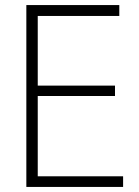

<svg xmlns="http://www.w3.org/2000/svg" viewBox="-20 -710 547 758"><path d="M451 -690V-647H129V-372H434V-331H129V-14H466V28H84V-690Z"/></svg>

Font: Gmarket Sans TTF Light
Style: Regular
Weight: 300
Designer: Creative Director : Sungho Lee; Art Director : Kiwoong Choi; Project Manager : Sori Yang, Jongwook Yoon; Font Designer :
Foundry: Sandoll Inc.
Version: Version 1.000;hotconv 1.0.109;makeotfexe 2.5.65596